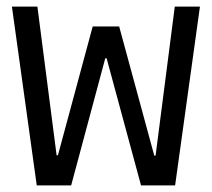

<svg xmlns="http://www.w3.org/2000/svg" viewBox="-20 -560 640 580"><path d="M91 0 16 -540H93L151 -91H155L260 -480H340L446 -90H450L508 -540H584L509 0H406L302 -384H298L195 0Z"/></svg>

Font: CommitMono
Style: 450Regular
Weight: 450
Designer: Eigil Nikolajsen
Foundry: Eigil Nikolajsen
Version: Version 1.002